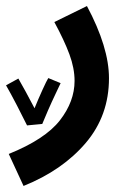

<svg xmlns="http://www.w3.org/2000/svg" viewBox="-62 -386 444 636"><path d="M16 230Q145 178 222 87.5Q299 -3 299 -127Q299 -229 226 -366L118 -313Q151 -252 168 -206Q185 -160 185 -118Q185 -50 136.5 12.5Q88 75 -33 124ZM78 24.6Q84.4 8.6 96.8 -19.8Q109.2 -48.2 121.6 -74.2Q134 -100.2 138.8 -110.6L98 -127.4Q92.4 -118.6 78.4 -87.8Q64.4 -57 52.4 -27.4Q39.6 -52.2 23.2 -82.2Q6.8 -112.2 -1.2 -125.8L-42 -103.4Q-27.6 -78.6 -5.6 -36.2Q16.4 6.2 27.6 29.4Z"/></svg>

Font: Noto Sans Arabic UI SemiCondensed Semi
Style: Regular
Weight: 600
Width: 4
Designer: Nadine Chahine - Monotype Design Team
Foundry: Monotype Imaging Inc.
Version: Version 1.900